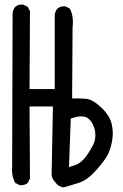

<svg xmlns="http://www.w3.org/2000/svg" viewBox="-20 -815 540 841"><path d="M258.8 5.9Q243.2 3.9 231.4 -5.9L217.8 -21.5Q208 -33.2 206.1 -49.8L211.9 -348.6H109.4L111.3 -33.2L101.6 -13.7Q87.9 -2 66.4 -3.9L46.9 -13.7Q29.3 -44.9 33.2 -86.9L35.2 -757.8Q37.1 -773.4 46.9 -785.2Q60.5 -796.9 82 -794.9L101.6 -785.2L111.3 -765.6L109.4 -424.8H219.7V-750Q221.7 -765.6 231.4 -777.3Q245.1 -789.1 266.6 -787.1L286.1 -777.3Q303.7 -742.2 297.9 -695.3L295.9 -383.8Q327.1 -384.8 356.4 -382.3Q385.7 -379.9 422.9 -344.7Q460 -309.6 468.8 -273.4Q477.5 -237.3 471.7 -202.1Q465.8 -167 454.1 -141.6Q442.4 -116.2 403.3 -71.8Q364.3 -27.3 329.1 -15.6Q293.9 -3.9 258.8 5.9ZM321.3 -96.7Q342.8 -110.4 358.4 -131.8Q374 -153.3 387.7 -179.7Q401.4 -206.1 396.5 -239.3Q391.6 -272.5 369.1 -293.9Q346.7 -315.4 290 -295.9L282.2 -83Q311.5 -91.8 321.3 -96.7Z"/></svg>

Font: JasonHandwriting1
Style: Regular
Weight: 400
Version: Version 1.48.20